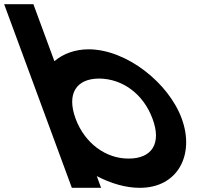

<svg xmlns="http://www.w3.org/2000/svg" viewBox="-300 -849 1002 919"><path d="M163.3 -6.1 183.9 50H43.9L18.1 -20L-78.1 -281L-254.4 -759L-280.2 -829H-140.2L-114.4 -759L-39.6 -556.1C1.8 -591.4 57.7 -612.6 123.4 -613C306.3 -613 508.2 -451 569.9 -281C632.9 -110 552.3 51 367.9 50C301.8 50 230.4 29 163.3 -6.1ZM61.9 -281C105.4 -163 207.4 -89 316.3 -90C426.7 -90 474.8 -162 429.9 -281C386 -400 285.8 -472 175.1 -473C64.7 -473 18 -400 61.9 -281Z"/></svg>

Font: Nordica Plus
Style: NordicaClassicRgCondOpObl
Weight: 500
Version: Version 1.01